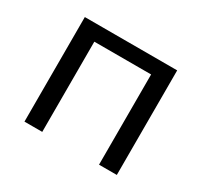

<svg xmlns="http://www.w3.org/2000/svg" viewBox="-109 -632 816 776"><g transform="rotate(30 298.5 -244.0)"><path d="M83 0V-488H514V0H431V-421H166V0Z"/></g></svg>

Font: Nunito Sans 11pt
Style: Regular
Weight: 400
Version: Version 3.101;gftools[0.9.27]